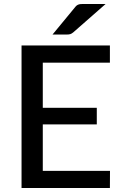

<svg xmlns="http://www.w3.org/2000/svg" viewBox="-20 -947 617 967"><path d="M512 -927 349 -784Q340.5 -777 333.5 -775Q326.5 -773 315 -773H244.5L357.5 -910Q362 -916 366.2 -919.2Q370.5 -922.5 375.5 -924.2Q380.5 -926 387 -926.5Q393.5 -927 402 -927ZM534 -86.5 533.5 0H88.5V-718H533.5V-631.5H195.5V-404H467.5V-320.5H195.5V-86.5Z"/></svg>

Font: TypoPRO Lato
Style: Regular
Weight: 500
Designer: Lukasz Dziedzic with Adam Twardoch and Botio Nikoltchev
Foundry: tyPoland Lukasz Dziedzic
Version: Version 2.010; 2014-09-01; http://www.latofonts.com/